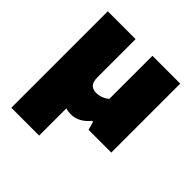

<svg xmlns="http://www.w3.org/2000/svg" viewBox="-201 -706 1083 1083"><g transform="rotate(45 340.5 -165.0)"><path d="M313.5 9Q268 9 232.8 -15.5Q197.5 -40 177.8 -93.2Q158 -146.5 158 -233V-350H272V-247Q272 -207.5 287.2 -192.5Q302.5 -177.5 329.5 -177.5Q343.5 -177.5 357.8 -181.2Q372 -185 384.2 -191.5Q396.5 -198 405.5 -206.5V-550H627.5V0H446L432 -50H424Q401.5 -21.5 373.5 -6.2Q345.5 9 313.5 9ZM50 220V-549.5H272V220Z"/></g></svg>

Font: Encode Sans SemiExpanded Black
Style: Regular
Weight: 900
Width: 6
Designer: Multiple Designers
Foundry: Impallari Type
Version: Version 3.002